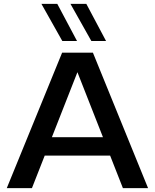

<svg xmlns="http://www.w3.org/2000/svg" viewBox="-20 -972 800 992"><path d="M460 -700H301L15 0H145L211 -168H549L615 0H745ZM378 -760 276 -952H194L302 -760ZM528 -760 426 -952H344L452 -760ZM248 -263 380 -599 512 -263Z"/></svg>

Font: Goli Medium
Style: Regular
Weight: 500
Designer: jaikishan Patel
Foundry: MagicType
Version: Version 1.000;Glyphs 3.2 (3242)